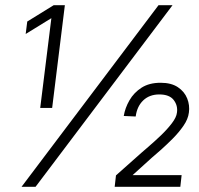

<svg xmlns="http://www.w3.org/2000/svg" viewBox="-20 -720 768 740"><path d="M178 -650 79 -589 85 -637 187 -700H230L181 -304H135ZM591 -700H645L117 0H63ZM503 -271 457 -273Q462 -304 479 -333.5Q496 -363 525.5 -382Q555 -401 599 -401Q640 -401 665.5 -384Q691 -367 701.5 -340.5Q712 -314 708 -286Q705 -261 687 -235Q669 -209 645 -185Q621 -161 599 -141.5Q577 -122 565 -112L491 -45H680L675 0H422L427 -44L526 -132Q535 -140 556 -158Q577 -176 601 -199Q625 -222 642.5 -245Q660 -268 662 -286Q666 -313 649.5 -334.5Q633 -356 594 -356Q556 -356 532 -333Q508 -310 503 -271Z"/></svg>

Font: Haskoy Light
Style: Italic
Weight: 300
Designer: Ertekin Erdin
Foundry: Ertekin Erdin
Version: Version 2.000; ttfautohint (v1.8.4.7-5d5b)